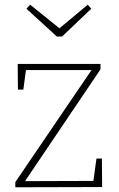

<svg xmlns="http://www.w3.org/2000/svg" viewBox="-20 -794 503 814"><path d="M389 -122H412L413 -1L45 0V-22L368 -497H90L79 -414H56L55 -523H406V-500L86 -26L376 -27ZM232 -674 352 -774 367 -757 243 -639H221L92 -757L108 -774Z"/></svg>

Font: Bitter Pro ExtraLight
Style: Regular
Weight: 275
Designer: Sol Matas, and Bitter project Authors
Foundry: Sol Matas
Version: Version 1.010